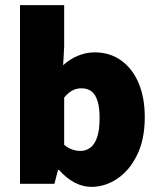

<svg xmlns="http://www.w3.org/2000/svg" viewBox="-20 -716 620 748"><path d="M336 12Q303 12 271 -4.5Q239 -21 210 -54H206L192 0H58V-696H230V-534L226 -462Q252 -486 284 -499Q316 -512 349 -512Q408 -512 452 -480.5Q496 -449 520 -392.5Q544 -336 544 -259Q544 -173 514 -112Q484 -51 436.5 -19.5Q389 12 336 12ZM294 -128Q314 -128 331 -140Q348 -152 358 -180Q368 -208 368 -256Q368 -297 360 -322.5Q352 -348 336.5 -360Q321 -372 298 -372Q279 -372 263 -364Q247 -356 230 -336V-152Q245 -139 261.5 -133.5Q278 -128 294 -128Z"/></svg>

Font: Mada Black
Style: Regular
Weight: 900
Designer: Khaled Hosny
Version: Version 1.5